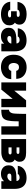

<svg xmlns="http://www.w3.org/2000/svg" viewBox="1730 -2308 586 4087"><g transform="rotate(90 2023.5 -265.0)"><path d="M282 8Q237 8 192.5 -2.5Q148 -13 110.5 -36.5Q73 -60 48 -97.5Q23 -135 17 -189H189Q191 -173 203.5 -162Q216 -151 236 -145.5Q256 -140 279 -140Q298 -140 314.5 -144Q331 -148 341 -157Q351 -166 351 -180Q351 -188 347 -194Q343 -200 334.5 -203.5Q326 -207 310 -207H220V-328H288Q306 -328 316 -330.5Q326 -333 331.5 -337.5Q337 -342 338.5 -346.5Q340 -351 340 -355Q340 -369 331.5 -377Q323 -385 309 -388.5Q295 -392 277 -392Q255 -392 235.5 -386.5Q216 -381 203 -370.5Q190 -360 186 -344H20Q32 -420 71 -462Q110 -504 165 -521Q220 -538 279 -538Q318 -538 357.5 -531Q397 -524 430.5 -506.5Q464 -489 484.5 -459Q505 -429 505 -384Q505 -357 494.5 -330Q484 -303 462 -289Q492 -271 506 -239.5Q520 -208 520 -173Q520 -122 498.5 -87Q477 -52 442 -31Q407 -10 365 -1Q323 8 282 8Z M746 8Q713 8 682 -2Q651 -12 626 -32Q601 -52 586.5 -82Q572 -112 572 -153Q572 -213 597.5 -247Q623 -281 666.5 -297Q710 -313 765.5 -317.5Q821 -322 881 -322H905Q905 -341 896 -356Q887 -371 870.5 -380Q854 -389 830 -389Q813 -389 797 -384Q781 -379 770.5 -370.5Q760 -362 758 -350H582Q588 -399 611 -434.5Q634 -470 669 -492.5Q704 -515 747.5 -526Q791 -537 838 -537Q916 -537 968 -508.5Q1020 -480 1046.5 -423.5Q1073 -367 1073 -283V0H910V-59Q887 -34 862 -19Q837 -4 808.5 2Q780 8 746 8ZM804 -127Q831 -127 854.5 -140Q878 -153 892.5 -172.5Q907 -192 907 -212V-213H809Q794 -213 782.5 -210.5Q771 -208 763 -203Q755 -198 751 -190.5Q747 -183 747 -172Q747 -158 754 -147.5Q761 -137 774 -132Q787 -127 804 -127Z M1409 8Q1329 8 1270 -24Q1211 -56 1178.5 -116.5Q1146 -177 1146 -262Q1146 -350 1179.5 -411.5Q1213 -473 1273 -505.5Q1333 -538 1412 -538Q1483 -538 1538 -512Q1593 -486 1625 -437Q1657 -388 1659 -317H1489Q1483 -346 1462.5 -361Q1442 -376 1412 -376Q1375 -376 1355.5 -357.5Q1336 -339 1328.5 -312.5Q1321 -286 1321 -263Q1321 -236 1330 -210.5Q1339 -185 1359 -169Q1379 -153 1412 -153Q1444 -153 1464 -168.5Q1484 -184 1489 -211H1665Q1663 -139 1628 -90.5Q1593 -42 1536 -17Q1479 8 1409 8Z M1734 0V-527H1911V-276Q1917 -283 1922.5 -290Q1928 -297 1934 -304L2116 -527H2262V0H2085V-241Q2078 -232 2070.5 -223Q2063 -214 2055 -205L1888 0Z M2316 1V-163Q2341 -163 2356.5 -176.5Q2372 -190 2382 -210Q2393 -234 2396 -262Q2399 -290 2400 -313Q2402 -353 2403 -398Q2404 -443 2404.5 -479.5Q2405 -516 2405 -527H2846V0H2670V-369H2563Q2563 -338 2562 -297Q2561 -256 2557.5 -214.5Q2554 -173 2546 -138Q2537 -100 2523 -74.5Q2509 -49 2486 -32Q2460 -14 2419 -6.5Q2378 1 2316 1Z M2941 0V-527H3233Q3266 -527 3299.5 -522Q3333 -517 3361 -502Q3389 -487 3406.5 -459Q3424 -431 3424 -384Q3424 -362 3417 -342.5Q3410 -323 3399 -308.5Q3388 -294 3376 -286Q3408 -270 3424 -242Q3440 -214 3440 -167Q3440 -118 3419 -86Q3398 -54 3365 -35Q3332 -16 3296 -8Q3260 0 3230 0ZM3118 -153H3223Q3238 -153 3248 -157.5Q3258 -162 3263 -169.5Q3268 -177 3268 -187Q3268 -193 3266 -198.5Q3264 -204 3259 -208.5Q3254 -213 3246 -215.5Q3238 -218 3226 -218H3118ZM3118 -324H3216Q3228 -324 3236 -326.5Q3244 -329 3248.5 -334Q3253 -339 3255 -344.5Q3257 -350 3257 -356Q3257 -366 3252.5 -372Q3248 -378 3238.5 -381Q3229 -384 3214 -384H3118Z M3674 8Q3641 8 3610 -2Q3579 -12 3554 -32Q3529 -52 3514.5 -82Q3500 -112 3500 -153Q3500 -213 3525.5 -247Q3551 -281 3594.5 -297Q3638 -313 3693.5 -317.5Q3749 -322 3809 -322H3833Q3833 -341 3824 -356Q3815 -371 3798.5 -380Q3782 -389 3758 -389Q3741 -389 3725 -384Q3709 -379 3698.5 -370.5Q3688 -362 3686 -350H3510Q3516 -399 3539 -434.5Q3562 -470 3597 -492.5Q3632 -515 3675.5 -526Q3719 -537 3766 -537Q3844 -537 3896 -508.5Q3948 -480 3974.5 -423.5Q4001 -367 4001 -283V0H3838V-59Q3815 -34 3790 -19Q3765 -4 3736.5 2Q3708 8 3674 8ZM3732 -127Q3759 -127 3782.5 -140Q3806 -153 3820.5 -172.5Q3835 -192 3835 -212V-213H3737Q3722 -213 3710.5 -210.5Q3699 -208 3691 -203Q3683 -198 3679 -190.5Q3675 -183 3675 -172Q3675 -158 3682 -147.5Q3689 -137 3702 -132Q3715 -127 3732 -127Z"/></g></svg>

Font: Onest Black
Style: Regular
Weight: 900
Designer: Dmitri Voloshin, Andrey Kudryavtsev
Foundry: Dmitri Voloshin, Andrey Kudryavtsev
Version: Version 1.000;gftools[0.9.33]